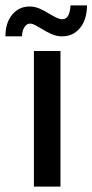

<svg xmlns="http://www.w3.org/2000/svg" viewBox="-43 -688 341 708"><path d="M82 -500H180V0H82ZM66 -664Q85 -664 102.5 -656.5Q120 -649 141 -636Q158 -626 168 -621.5Q178 -617 187 -617Q214 -617 217 -668H278Q277 -614 251.5 -584Q226 -554 186 -554Q166 -554 147.5 -562Q129 -570 107 -584Q105 -585 91 -593Q77 -601 68 -601Q56 -601 47.5 -588.5Q39 -576 38 -554H-23Q-23 -604 2 -634Q27 -664 66 -664Z"/></svg>

Font: Sarabun Medium
Style: Regular
Weight: 500
Designer: Suppakit Chalermlarp | Katatrad Co.,Ltd.
Foundry: Cadson Demak Co.,Ltd.
Version: Version 1.000; ttfautohint (v1.6)